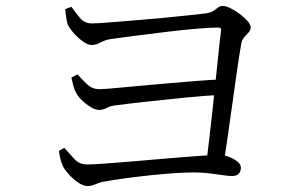

<svg xmlns="http://www.w3.org/2000/svg" viewBox="-20 -681 1040 648"><path d="M676 -128Q680 -160 685.5 -205.5Q691 -251 696.5 -303Q702 -355 707.5 -406Q713 -457 717.5 -502Q722 -547 726 -578Q728 -588 716 -588Q689 -588 642.5 -584Q596 -580 542.5 -573.5Q489 -567 438 -560.5Q387 -554 352 -549Q335 -546 319 -537.5Q303 -529 290 -529Q276 -529 258.5 -542Q241 -555 226.5 -572Q212 -589 208 -600Q205 -610 203 -625Q201 -640 200 -650L221 -658Q234 -640 249.5 -621Q265 -602 290 -602Q306 -602 344.5 -605Q383 -608 431.5 -612Q480 -616 529 -620.5Q578 -625 618 -629.5Q658 -634 676 -636Q693 -639 701.5 -645Q710 -651 716.5 -656Q723 -661 732 -661Q742 -661 757.5 -653.5Q773 -646 789 -634Q805 -622 815.5 -610Q826 -598 826 -589Q826 -579 819 -571.5Q812 -564 804 -555Q796 -546 794 -532Q788 -498 780.5 -446.5Q773 -395 765 -336.5Q757 -278 749 -223.5Q741 -169 735 -127ZM276 -53Q261 -53 243 -65.5Q225 -78 211 -94Q197 -110 192 -121Q188 -130 184 -144.5Q180 -159 179 -172L197 -182Q213 -165 230 -145.5Q247 -126 274 -126Q294 -126 328 -128.5Q362 -131 405 -134.5Q448 -138 494 -142Q540 -146 583 -149.5Q626 -153 661.5 -155.5Q697 -158 718 -158Q736 -158 753 -151.5Q770 -145 781.5 -135.5Q793 -126 793 -115Q793 -103 786 -95Q779 -87 762 -87Q751 -87 731 -90Q711 -93 686.5 -96Q662 -99 636 -99Q592 -99 540 -94.5Q488 -90 435 -83.5Q382 -77 336 -69Q321 -67 304.5 -60Q288 -53 276 -53ZM314 -310Q302 -310 285.5 -320Q269 -330 255 -344Q241 -358 236 -370Q231 -378 227 -393.5Q223 -409 221 -419L241 -430Q256 -414 273.5 -397Q291 -380 316 -380Q327 -380 361 -383Q395 -386 443 -390.5Q491 -395 544 -399.5Q597 -404 646 -408Q695 -412 731 -413L727 -361Q668 -358 604 -351.5Q540 -345 480 -338.5Q420 -332 374 -326Q353 -324 340.5 -317Q328 -310 314 -310Z"/></svg>

Font: Noto Serif SC
Style: Regular
Weight: 400
Designer: Ryoko NISHIZUKA 西塚涼子 (kana & ideographs); Frank Grießhammer (Latin, Greek & Cyrillic); Wenlong ZHANG 张文龙 (bopomofo); San
Foundry: Adobe
Version: Version 2.002-H1;hotconv 1.1.0;makeotfexe 2.6.0